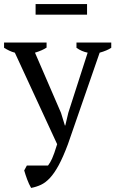

<svg xmlns="http://www.w3.org/2000/svg" viewBox="-31 -709 567 944"><path d="M0 0ZM42 -450Q27 -454 14.5 -460Q2 -466 -11 -474V-500H198V-475Q177 -461 141 -450L269 -154L288 -92H290L305 -155L400 -450Q370 -456 345 -474V-500H516V-474Q495 -460 459 -450L303 0Q279 64 257.5 103.5Q236 143 214.5 166Q193 189 170.5 199.5Q148 210 122 215Q111 196 102.5 173Q94 150 88 129L101 105H205Q211 97 215.5 89.5Q220 82 225 71Q230 60 236 43Q242 26 250 0ZM144 -637V-689H397V-637Z"/></svg>

Font: PT Serif
Style: Regular
Weight: 400
Designer: A.Korolkova, O.Umpeleva, V.Yefimov
Foundry: ParaType Ltd
Version: Version 1.000W OFL; ttfautohint (v1.6)